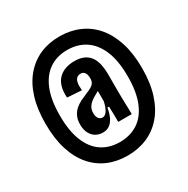

<svg xmlns="http://www.w3.org/2000/svg" viewBox="-168 -798 1022 1045"><g transform="rotate(-30 342.5 -276.0)"><path d="M341 98Q274 98 219 74.5Q164 51 123.5 4Q83 -43 61 -113Q39 -183 39 -276Q39 -368 61 -438Q83 -508 123.5 -555Q164 -602 219 -626Q274 -650 341 -650Q408 -650 464 -626Q520 -602 560.5 -555Q601 -508 623.5 -438Q646 -368 646 -276Q646 -183 623.5 -113Q601 -43 560 4Q519 51 463.5 74.5Q408 98 341 98ZM341 13Q406 13 454 -18Q502 -49 529 -113Q556 -177 556 -276Q556 -375 529 -438.5Q502 -502 454 -533.5Q406 -565 341 -565Q277 -565 229.5 -533.5Q182 -502 155.5 -438Q129 -374 129 -276Q129 -177 155.5 -113Q182 -49 229.5 -18Q277 13 341 13ZM326 -150Q335 -150 343 -156Q351 -162 357 -172.5Q363 -183 367.5 -196Q372 -209 375 -224V-306L396 -305Q387 -295 373.5 -287.5Q360 -280 346 -272Q332 -264 320 -254Q308 -244 300.5 -230Q293 -216 293 -196Q293 -173 302.5 -161.5Q312 -150 326 -150ZM287 -78Q263 -78 243.5 -89Q224 -100 212 -122.5Q200 -145 200 -178Q200 -208 210 -229Q220 -250 236.5 -264.5Q253 -279 273.5 -289Q294 -299 316 -308Q334 -315 347 -322.5Q360 -330 367 -340.5Q374 -351 374 -369Q374 -380 371.5 -391Q369 -402 361 -409.5Q353 -417 339 -417Q327 -417 317 -409.5Q307 -402 303 -384Q299 -366 302 -335L212 -341Q209 -382 218 -411Q227 -440 245.5 -458Q264 -476 289.5 -484.5Q315 -493 344 -493Q378 -493 401.5 -483Q425 -473 440 -453.5Q455 -434 462 -404.5Q469 -375 469 -335V-230Q469 -212 469.5 -191.5Q470 -171 470.5 -151.5Q471 -132 471.5 -115Q472 -98 472 -87H387Q387 -111 386.5 -137Q386 -163 385 -184H375Q369 -148 357 -124.5Q345 -101 328 -89.5Q311 -78 287 -78Z"/></g></svg>

Font: Bricolage Grotesque 48pt Condensed Medium
Style: Regular
Weight: 500
Width: 3
Designer: Mathieu Triay
Foundry: Atelier Triay
Version: Version 1.001;gftools[0.9.33.dev8+g029e19f]